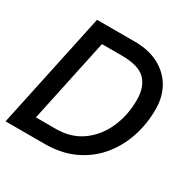

<svg xmlns="http://www.w3.org/2000/svg" viewBox="-154 -841 987 991"><g transform="rotate(30 339.0 -345.0)"><path d="M52 0 72 -96H246Q336 -96 400.5 -142Q465 -188 499.5 -265Q534 -342 534 -434Q534 -511 493.5 -552.5Q453 -594 352 -594H178L199 -690H375Q457 -690 517 -658.5Q577 -627 609.5 -571Q642 -515 642 -441Q642 -349 614 -269Q586 -189 533.5 -128.5Q481 -68 406 -34Q331 0 236 0ZM2 0 149 -690H254L107 0Z"/></g></svg>

Font: Radio Canada Big
Style: Italic
Weight: 400
Italic angle: -12°
Designer: Étienne Aubert Bonn
Foundry: Coppers and Brasses
Version: Version 1.001